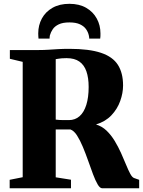

<svg xmlns="http://www.w3.org/2000/svg" viewBox="-20 -1012 768 1032"><path d="M32 0V-45.5L102 -59.5V-679.5L33 -696V-743H185.5Q217 -743 242.2 -744.8Q267.5 -746.5 293.2 -748Q319 -749.5 352.5 -749.5Q459 -749.5 522.5 -728.2Q586 -707 613.8 -663.2Q641.5 -619.5 641.5 -552.5Q641.5 -512 626.2 -469.2Q611 -426.5 579 -392.5Q547 -358.5 496 -343Q528 -333.5 552.8 -309.8Q577.5 -286 596.5 -254.5Q615.5 -223 630.5 -189.8Q645.5 -156.5 657.5 -127Q669.5 -97.5 680 -78Q690.5 -58.5 701 -55L728 -45.5V0H529.5Q517 0 504.8 -21Q492.5 -42 480 -75.5Q467.5 -109 454 -147.5Q440.5 -186 425.5 -222Q410.5 -258 394.2 -283.5Q378 -309 359 -316Q349.5 -316 339 -316Q328.5 -316 318.5 -316Q308.5 -316 298.5 -316Q288.5 -316 279.5 -316V-59L361.5 -46V0ZM350.5 -366.5Q384 -366.5 407.8 -387.5Q431.5 -408.5 444 -448.5Q456.5 -488.5 456.5 -544.5Q456.5 -593.5 444.5 -628.2Q432.5 -663 406.5 -681.2Q380.5 -699.5 337.5 -699.5Q321 -699.5 310.8 -698.5Q300.5 -697.5 293.5 -696.2Q286.5 -695 279.5 -694V-369Q287 -367.5 301 -367Q315 -366.5 329.2 -366.5Q343.5 -366.5 350.5 -366.5ZM353 -991.5Q406 -991.5 443.2 -970Q480.5 -948.5 500.2 -912.2Q520 -876 520 -832Q520 -823.5 519.8 -817.2Q519.5 -811 518.5 -804.5H459.5Q459.5 -808 459.2 -812.2Q459 -816.5 457.5 -821.5Q453.5 -839.5 442.5 -855.2Q431.5 -871 410 -881.2Q388.5 -891.5 353 -891.5Q317.5 -891.5 296 -881.2Q274.5 -871 263.8 -855.2Q253 -839.5 248 -821.5Q247 -816.5 246.8 -812.2Q246.5 -808 246.5 -804.5H187Q186.5 -811 186 -817.5Q185.5 -824 185.5 -832.5Q185.5 -876.5 205.2 -912.8Q225 -949 262.5 -970.2Q300 -991.5 353 -991.5Z"/></svg>

Font: Merriweather 72pt Black
Style: Regular
Weight: 900
Version: Version 2.100